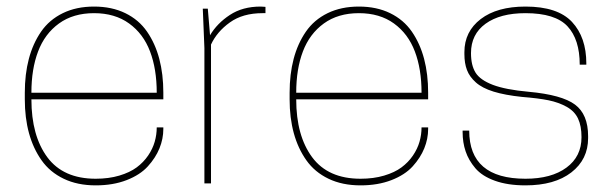

<svg xmlns="http://www.w3.org/2000/svg" viewBox="-20 -556 1852 582"><path d="M475.1 -254.9H75.2Q75.2 -144.5 123.5 -79.3Q171.9 -14.2 270 -14.2Q309.6 -14.2 341.6 -23.7Q373.5 -33.2 394.3 -48.6Q415 -64 429 -84.5Q442.9 -105 449 -126.5Q455.1 -147.9 455.1 -169.9H475.1V-165Q475.1 -135.3 463.4 -106.4Q451.7 -77.6 428.2 -51.8Q404.8 -25.9 363.8 -10Q322.8 5.9 270 5.9Q214.8 5.9 173.1 -14.2Q131.3 -34.2 106 -70.1Q80.6 -106 67.9 -152.3Q55.2 -198.7 55.2 -254.9V-274.9Q55.2 -331.1 67.4 -377.4Q79.6 -423.8 104.5 -460Q129.4 -496.1 170.4 -516.1Q211.4 -536.1 265.1 -536.1Q318.8 -536.1 359.9 -516.1Q400.9 -496.1 425.8 -460Q450.7 -423.8 462.9 -377.4Q475.1 -331.1 475.1 -274.9ZM75.2 -274.9H455.1Q455.1 -346.7 434.8 -400.1Q414.6 -453.6 371.3 -484.9Q328.1 -516.1 265.1 -516.1Q202.1 -516.1 158.9 -484.9Q115.7 -453.6 95.5 -400.1Q75.2 -346.7 75.2 -274.9Z M770 -536.1 784.7 -535.2V-516.1H775.9Q715.8 -516.1 676.8 -488Q637.7 -460 619.6 -420.9V0H599.6V-410.2L594.7 -529.8H609.9L616.7 -449.2Q638.2 -485.4 676.8 -510.7Q715.3 -536.1 770 -536.1Z M1277.8 -254.9H877.9Q877.9 -144.5 926.3 -79.3Q974.6 -14.2 1072.8 -14.2Q1112.3 -14.2 1144.3 -23.7Q1176.3 -33.2 1197 -48.6Q1217.8 -64 1231.7 -84.5Q1245.6 -105 1251.7 -126.5Q1257.8 -147.9 1257.8 -169.9H1277.8V-165Q1277.8 -135.3 1266.1 -106.4Q1254.4 -77.6 1231 -51.8Q1207.5 -25.9 1166.5 -10Q1125.5 5.9 1072.8 5.9Q1017.6 5.9 975.8 -14.2Q934.1 -34.2 908.7 -70.1Q883.3 -106 870.6 -152.3Q857.9 -198.7 857.9 -254.9V-274.9Q857.9 -331.1 870.1 -377.4Q882.3 -423.8 907.2 -460Q932.1 -496.1 973.1 -516.1Q1014.2 -536.1 1067.9 -536.1Q1121.6 -536.1 1162.6 -516.1Q1203.6 -496.1 1228.5 -460Q1253.4 -423.8 1265.6 -377.4Q1277.8 -331.1 1277.8 -274.9ZM877.9 -274.9H1257.8Q1257.8 -346.7 1237.5 -400.1Q1217.3 -453.6 1174.1 -484.9Q1130.9 -516.1 1067.9 -516.1Q1004.9 -516.1 961.7 -484.9Q918.5 -453.6 898.2 -400.1Q877.9 -346.7 877.9 -274.9Z M1572.8 -14.2Q1651.4 -14.2 1697 -47.9Q1742.7 -81.5 1742.7 -140.1Q1742.7 -174.3 1732.2 -196.5Q1721.7 -218.8 1697.8 -232.2Q1673.8 -245.6 1642.8 -252Q1611.8 -258.3 1562.5 -262.2Q1510.7 -267.6 1476.1 -278.3Q1441.4 -289.1 1422.4 -306.2Q1403.3 -323.2 1395.5 -343.8Q1387.7 -364.3 1387.7 -392.1V-397.9Q1387.7 -460.4 1437.3 -498.3Q1486.8 -536.1 1572.8 -536.1Q1670.4 -536.1 1713.9 -489.5Q1757.3 -442.9 1757.3 -363.8V-359.9H1737.3Q1737.3 -436.5 1700.2 -476.3Q1663.1 -516.1 1572.8 -516.1Q1496.1 -516.1 1451.9 -484.1Q1407.7 -452.1 1407.7 -395Q1407.7 -357.9 1421.6 -335.7Q1435.5 -313.5 1473.9 -298.8Q1512.2 -284.2 1582.5 -277.8Q1683.1 -268.6 1722.9 -239Q1762.7 -209.5 1762.7 -143.1V-137.2Q1762.7 -72.8 1711.9 -33.4Q1661.1 5.9 1572.8 5.9Q1519 5.9 1480.2 -8.1Q1441.4 -22 1420.9 -46.1Q1400.4 -70.3 1391.4 -97.2Q1382.3 -124 1382.3 -155.8V-160.2H1402.3Q1402.3 -14.2 1572.8 -14.2Z"/></svg>

Font: Cooper Hewitt
Style: Thin
Weight: 701
Designer: Village Type and Design LLC
Foundry: Cooper Hewitt Smithsonian Design Museum
Version: 1.000